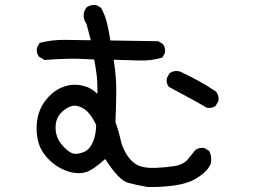

<svg xmlns="http://www.w3.org/2000/svg" viewBox="-20 -710 1040 769"><path d="M571.3 39.1Q532.2 32.2 494.1 22.5Q456.1 12.7 401.4 -73.2Q352.5 -29.3 325.7 -21Q298.8 -12.7 267.6 -19.5Q236.3 -26.4 208.5 -44.4Q180.7 -62.5 159.2 -89.8Q137.7 -117.2 130.9 -151.9Q124 -186.5 127.9 -220.7Q131.8 -254.9 146 -282.2Q160.2 -309.6 185.1 -332.5Q210 -355.5 242.7 -365.2Q275.4 -375 310.1 -367.2Q344.7 -359.4 370.1 -334Q371.1 -377 367.2 -408.7Q363.3 -440.4 357.4 -471.7Q298.8 -475.6 251.5 -474.6Q204.1 -473.6 158.2 -469.7L135.7 -483.4Q125 -497.1 127.9 -518.6L138.7 -538.1Q186.5 -550.8 238.8 -550.3Q291 -549.8 343.8 -548.8L326.2 -615.2Q312.5 -633.8 315.4 -655.3Q318.4 -670.9 328.1 -681.6Q344.7 -692.4 366.2 -689.5L384.8 -678.7Q401.4 -648.4 409.2 -615.2Q417 -582 421.9 -547.9L614.3 -544.9L632.8 -533.2Q643.6 -519.5 640.6 -498L629.9 -479.5Q585.9 -465.8 535.2 -467.8Q484.4 -469.7 435.5 -470.7Q442.4 -425.8 444.8 -385.3Q447.3 -344.7 442.4 -220.7Q455.1 -186.5 462.9 -150.9Q470.7 -115.2 490.7 -85.9Q510.7 -56.6 536.1 -46.4Q561.5 -36.1 602.1 -37.6Q642.6 -39.1 679.2 -44.9Q715.8 -50.8 734.4 -74.2Q752.9 -97.7 762.7 -109.4Q777.3 -120.1 798.8 -117.2L817.4 -105.5Q830.1 -84 824.2 -53.7L813.5 -35.2Q797.9 -14.6 764.6 5.4Q731.4 25.4 678.7 32.7Q626 40 571.3 39.1ZM323.2 -104.5Q341.8 -116.2 353 -143.1Q364.3 -169.9 365.2 -209Q354.5 -233.4 337.4 -254.9Q320.3 -276.4 293.5 -284.7Q266.6 -293 234.9 -267.6Q203.1 -242.2 202.6 -201.2Q202.1 -160.2 227.5 -130.4Q252.9 -100.6 272.9 -95.2Q293 -89.8 323.2 -104.5ZM808.6 -278.3Q770.5 -300.8 731.9 -321.3Q693.4 -341.8 656.2 -362.3Q644.5 -376 648.4 -397.5L659.2 -417Q677.7 -429.7 700.2 -423.8Q738.3 -406.2 774.9 -386.2Q811.5 -366.2 845.7 -342.8Q858.4 -326.2 854.5 -304.7L843.8 -286.1Q830.1 -275.4 808.6 -278.3Z"/></svg>

Font: NaikaiFont
Style: Regular
Weight: 400
Version: Version 1.67